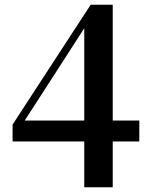

<svg xmlns="http://www.w3.org/2000/svg" viewBox="-20 -773 633 809"><path d="M335 16H455V-177H567V-265H455V-753H362L33 -248V-177H335ZM84 -265 219 -474 335 -654V-265Z"/></svg>

Font: Noto Serif SC
Style: Bold
Weight: 700
Designer: Ryoko NISHIZUKA 西塚涼子 (kana & ideographs); Frank Grießhammer (Latin, Greek & Cyrillic); Wenlong ZHANG 张文龙 (bopomofo); San
Foundry: Adobe
Version: Version 2.001;hotconv 1.1.0;makeotfexe 2.6.0